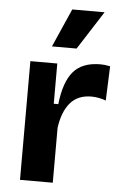

<svg xmlns="http://www.w3.org/2000/svg" viewBox="-54 -807 544 846"><g transform="rotate(5 217.5 -384.0)"><path d="M67 0V-525H186V-347H206Q217 -446 256.5 -492Q296 -538 376 -538Q385 -538 395 -537Q405 -536 419 -533L413 -381Q398 -387 380.5 -390Q363 -393 349 -393Q289 -393 255.5 -354Q222 -315 212 -243V0ZM265 -598H156L231 -768H374Z"/></g></svg>

Font: Bricolage Grotesque 10pt Bricolage Grotesque 10pt Regular
Style: Bold
Weight: 700
Designer: Mathieu Triay
Foundry: Atelier Triay
Version: Version 1.000; ttfautohint (v1.8.4.7-5d5b);gftools[0.9.32]